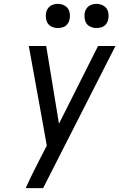

<svg xmlns="http://www.w3.org/2000/svg" viewBox="-20 -973 617 993"><path d="M113 0H203L577 -735H487L285 -333L219 -735H129L185 -426L222 -220L186 -150Q167 -113 148.5 -75.5Q130 -38 113 0ZM479 -828Q493 -828 506.5 -832.5Q520 -837 529 -849Q538 -861 540 -875Q544 -895 538.5 -914Q533 -933 516 -943Q499 -953 479 -953Q465 -953 451.5 -948Q438 -943 429 -931Q420 -919 418 -905Q415 -885 420.5 -866Q426 -847 442.5 -837.5Q459 -828 479 -828ZM279 -828Q293 -828 306.5 -832.5Q320 -837 329 -849Q338 -861 340 -875Q344 -895 338.5 -914Q333 -933 316 -943Q299 -953 279 -953Q265 -953 251.5 -948Q238 -943 229 -931Q220 -919 218 -905Q215 -885 220.5 -866Q226 -847 242.5 -837.5Q259 -828 279 -828Z"/></svg>

Font: Iosevka Sparkle Oblique
Style: Regular
Weight: 400
Italic angle: -9°
Designer: Belleve Invis
Foundry: Belleve Invis
Version: Version 4.5.0; ttfautohint (v1.8.3)